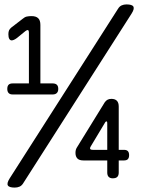

<svg xmlns="http://www.w3.org/2000/svg" viewBox="-20 -800 640 870"><path d="M47 50Q21 50 15.5 40Q10 30 24 8L514 -759Q521 -771 531 -775.5Q541 -780 553 -780Q579 -780 584.5 -770Q590 -760 576 -738L86 29Q79 41 69 45.5Q59 50 47 50ZM466 -18V-73H358Q339 -73 330.5 -82Q322 -91 322 -107Q322 -115 323.5 -120.5Q325 -126 328 -131L455 -337Q461 -345 468 -348.5Q475 -352 485 -352Q501 -352 509.5 -343.5Q518 -335 518 -317V-121H542Q554 -121 559.5 -115Q565 -109 565 -97Q565 -85 559.5 -79Q554 -73 542 -73H518V-18Q518 -5 511.5 1.5Q505 8 491 8Q479 8 472.5 1.5Q466 -5 466 -18ZM37 -372Q25 -372 19 -378.5Q13 -385 13 -397Q13 -410 19 -416Q25 -422 37 -422H111V-651Q111 -658 109.5 -661Q108 -664 105 -664Q103 -664 100.5 -662.5Q98 -661 95 -659L57 -628Q49 -622 43 -619.5Q37 -617 33 -617Q26 -617 22 -624Q18 -631 18 -645Q18 -656 21 -662.5Q24 -669 31 -675L83 -715Q92 -723 101.5 -725Q111 -727 123 -727Q143 -727 153 -717.5Q163 -708 163 -687V-422H219Q231 -422 237.5 -416Q244 -410 244 -397Q244 -385 237.5 -378.5Q231 -372 219 -372ZM466 -121V-240Q466 -246 465 -248Q464 -250 462 -250Q461 -250 459 -248.5Q457 -247 455 -243L392 -138Q390 -135 389 -132.5Q388 -130 388 -128Q388 -124 391.5 -122.5Q395 -121 402 -121Z"/></svg>

Font: Maple Mono Light
Style: Regular
Weight: 300
Monospace: yes
Designer: subframe7536
Version: Version 7.000